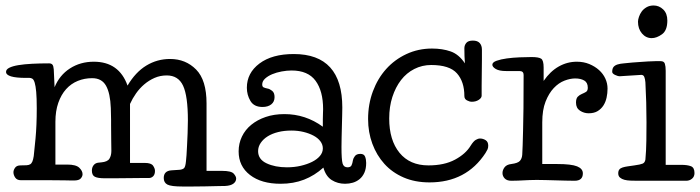

<svg xmlns="http://www.w3.org/2000/svg" viewBox="-20 -659 2552 700"><path d="M733 -36H790Q823 -36 832 -26Q841 -16 841 -8Q841 3 831 10.5Q821 18 801 19Q793 19 772 19.5Q751 20 727 20.5Q703 21 680.5 21Q658 21 646 21Q604 21 590.5 14Q577 7 577 -10Q577 -36 605 -38L635 -40Q645 -41 650.5 -45.5Q656 -50 658 -71Q659 -78 660 -93.5Q661 -109 662 -129.5Q663 -150 664 -173.5Q665 -197 665 -220Q665 -309 647.5 -346.5Q630 -384 588 -384Q564 -384 543.5 -375Q523 -366 506 -351.5Q489 -337 476 -318.5Q463 -300 454 -280V-65H508Q531 -65 538 -55Q545 -45 545 -36Q545 -23 538.5 -16.5Q532 -10 523 -10Q519 -10 496 -10Q473 -10 445.5 -9.5Q418 -9 393.5 -9Q369 -9 362 -9Q337 -9 326 -14.5Q315 -20 315 -37Q315 -49 321.5 -57Q328 -65 339 -66L349 -67Q372 -69 379 -80.5Q386 -92 386 -109Q386 -126 385.5 -145Q385 -164 385 -202Q385 -204 385 -223Q385 -242 384 -265Q382 -319 366.5 -346.5Q351 -374 316 -374Q288 -374 263.5 -364Q239 -354 221 -334Q203 -314 192.5 -284Q182 -254 182 -215V-59H225Q257 -59 269 -47.5Q281 -36 281 -24Q281 -16 274.5 -8.5Q268 -1 250 -1Q246 -1 240 -1Q234 -1 215.5 -1.5Q197 -2 160 -2Q123 -2 56 -2Q42 -2 35.5 -11.5Q29 -21 29 -31Q29 -39 35 -47.5Q41 -56 55 -56Q68 -56 76.5 -56.5Q85 -57 90 -60Q95 -63 98 -70Q101 -77 103 -90Q105 -107 109.5 -154Q114 -201 114 -264Q114 -302 112 -324Q110 -346 106.5 -357.5Q103 -369 98 -372Q93 -375 88 -375H75Q2 -375 2 -397Q2 -406 14 -412Q26 -418 47 -421.5Q68 -425 97 -426.5Q126 -428 159 -428Q167 -428 171 -423.5Q175 -419 176 -406L179 -341Q197 -385 235 -409.5Q273 -434 322 -434Q414 -434 445 -347Q474 -396 513.5 -420Q553 -444 600 -444Q657 -444 695 -405.5Q733 -367 733 -282Z M1157 -224Q1157 -235 1157.5 -245.5Q1158 -256 1158 -261Q1158 -327 1130.5 -364.5Q1103 -402 1043 -402Q1026 -402 1007 -398.5Q988 -395 972.5 -388.5Q957 -382 946.5 -372.5Q936 -363 936 -351Q936 -343 941 -340.5Q946 -338 956 -336Q963 -335 972 -328Q981 -321 981 -305Q981 -288 969 -278.5Q957 -269 937 -269Q906 -269 893 -291Q880 -313 880 -339Q880 -393 926 -427.5Q972 -462 1051 -462Q1228 -462 1228 -267Q1228 -256 1227.5 -238Q1227 -220 1226.5 -199.5Q1226 -179 1225.5 -158.5Q1225 -138 1225 -123Q1225 -77 1229 -63Q1233 -49 1247 -49Q1258 -49 1261.5 -56Q1265 -63 1267 -76Q1268 -82 1274 -90Q1280 -98 1294 -98Q1307 -98 1311 -88Q1315 -78 1315 -65Q1315 -44 1308.5 -29.5Q1302 -15 1291 -6Q1280 3 1266.5 7Q1253 11 1238 11Q1211 11 1189.5 -2.5Q1168 -16 1159 -48Q1127 -19 1088.5 -4Q1050 11 1003 11Q933 11 891.5 -21Q850 -53 850 -107Q850 -136 862 -161Q874 -186 896 -204Q918 -222 948.5 -232.5Q979 -243 1017 -243Q1094 -243 1157 -197ZM921 -108Q921 -78 952 -63.5Q983 -49 1026 -49Q1053 -49 1076.5 -54.5Q1100 -60 1118 -69Q1136 -78 1146.5 -90.5Q1157 -103 1157 -118Q1157 -132 1148 -144Q1139 -156 1123 -164.5Q1107 -173 1086.5 -178Q1066 -183 1042 -183Q1016 -183 994 -177.5Q972 -172 956 -162Q940 -152 930.5 -138Q921 -124 921 -108Z M1675 -428Q1674 -439 1673.5 -454Q1673 -469 1673 -483Q1673 -494 1680 -502.5Q1687 -511 1704 -511Q1721 -511 1729 -502Q1737 -493 1737 -478Q1737 -464 1737 -441Q1737 -418 1736.5 -393.5Q1736 -369 1736 -346Q1736 -323 1736 -310Q1736 -302 1725.5 -295Q1715 -288 1700 -288Q1692 -288 1682.5 -293Q1673 -298 1673 -309Q1673 -361 1646 -391.5Q1619 -422 1552 -422Q1519 -422 1490.5 -407.5Q1462 -393 1442 -367Q1422 -341 1410.5 -305.5Q1399 -270 1399 -227Q1399 -148 1436.5 -102Q1474 -56 1542 -56Q1600 -56 1639 -77Q1678 -98 1696 -128Q1706 -144 1714.5 -149Q1723 -154 1730 -154Q1741 -154 1750.5 -148Q1760 -142 1760 -128Q1760 -120 1757.5 -114.5Q1755 -109 1750 -101Q1680 6 1546 6Q1493 6 1451.5 -12Q1410 -30 1381.5 -61.5Q1353 -93 1337.5 -135Q1322 -177 1322 -225Q1322 -279 1339.5 -326Q1357 -373 1388 -407.5Q1419 -442 1462 -462Q1505 -482 1555 -482Q1593 -482 1623 -471.5Q1653 -461 1675 -428Z M2195 -336Q2195 -319 2191.5 -303Q2188 -287 2180 -274.5Q2172 -262 2159 -254Q2146 -246 2126 -246Q2109 -246 2094.5 -255.5Q2080 -265 2080 -285Q2080 -300 2086.5 -306.5Q2093 -313 2101.5 -316.5Q2110 -320 2116.5 -324Q2123 -328 2123 -339Q2123 -358 2110 -365.5Q2097 -373 2077 -373Q2059 -373 2038 -365Q2017 -357 1999 -338Q1981 -319 1969 -288.5Q1957 -258 1957 -213V-61H2011Q2063 -61 2084 -52.5Q2105 -44 2105 -27Q2105 0 2075 0Q2060 0 2042 -0.5Q2024 -1 2005.5 -1.5Q1987 -2 1969 -2.5Q1951 -3 1937 -3Q1922 -3 1911 -2.5Q1900 -2 1889.5 -1.5Q1879 -1 1868.5 -0.5Q1858 0 1844 0Q1828 0 1820 -8.5Q1812 -17 1812 -28Q1812 -39 1819.5 -49Q1827 -59 1844 -61Q1868 -64 1875.5 -72.5Q1883 -81 1884 -95Q1885 -108 1885.5 -128.5Q1886 -149 1887 -182.5Q1888 -216 1888.5 -265Q1889 -314 1889 -386Q1889 -400 1874 -400H1825Q1800 -400 1787.5 -407.5Q1775 -415 1775 -423Q1775 -432 1790.5 -437.5Q1806 -443 1828 -446Q1850 -449 1875 -450Q1900 -451 1918 -451Q1944 -451 1953 -445Q1962 -439 1962 -413V-364Q1986 -399 2017 -416.5Q2048 -434 2083 -434Q2108 -434 2128.5 -425.5Q2149 -417 2164 -403.5Q2179 -390 2187 -372.5Q2195 -355 2195 -336Z M2407 -58H2464Q2486 -58 2499 -53Q2512 -48 2512 -28Q2512 -15 2503 -7.5Q2494 0 2482 0H2303Q2291 0 2278.5 -0.5Q2266 -1 2256.5 -3.5Q2247 -6 2240.5 -11.5Q2234 -17 2234 -27Q2234 -36 2238 -41Q2242 -46 2250 -48.5Q2258 -51 2268.5 -52.5Q2279 -54 2293 -56Q2315 -59 2323 -62.5Q2331 -66 2333 -77Q2336 -109 2336.5 -146.5Q2337 -184 2337 -213Q2337 -251 2336 -286Q2335 -321 2333 -359Q2332 -371 2329 -378.5Q2326 -386 2318 -386Q2314 -386 2302.5 -385Q2291 -384 2278.5 -383.5Q2266 -383 2255 -382Q2244 -381 2240 -381Q2232 -381 2222 -386Q2212 -391 2212 -397Q2212 -409 2217 -415Q2222 -421 2231.5 -424Q2241 -427 2254.5 -428Q2268 -429 2285 -431Q2298 -432 2313 -433Q2328 -434 2342.5 -435Q2357 -436 2369 -436Q2381 -436 2389 -436Q2401 -436 2404 -426.5Q2407 -417 2407 -401ZM2306 -580Q2306 -587 2309.5 -597.5Q2313 -608 2319.5 -617Q2326 -626 2337 -632.5Q2348 -639 2363 -639Q2383 -639 2398 -624.5Q2413 -610 2413 -584Q2413 -548 2393.5 -534Q2374 -520 2356 -520Q2335 -520 2320.5 -537Q2306 -554 2306 -580Z"/></svg>

Font: Life Savers
Style: Bold
Weight: 700
Designer: Pablo Impallari, Rodrigo Fuenzalida, Brenda Gallo
Foundry: Pablo Impallari, Rodrigo Fuenzalida, Brenda Gallo
Version: Version 3.001; ttfautohint (v0.95) -l 8 -r 50 -G 200 -x 14 -